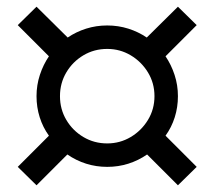

<svg xmlns="http://www.w3.org/2000/svg" viewBox="-20 -664 640 573"><path d="M89 -111 33 -166 126 -259Q108 -284 98.5 -314Q89 -344 89 -377Q89 -410 99 -440.5Q109 -471 126 -496L33 -589L89 -644L182 -552Q207 -569 237 -578.5Q267 -588 300 -588Q333 -588 363 -578.5Q393 -569 418 -552L511 -644L567 -589L474 -496Q491 -471 501 -440.5Q511 -410 511 -377Q511 -344 501.5 -314Q492 -284 474 -259L567 -166L511 -111L419 -203Q393 -185 363 -175.5Q333 -166 300 -166Q267 -166 237 -175.5Q207 -185 181 -203ZM300 -236Q338 -236 370 -255Q402 -274 421.5 -306Q441 -338 441 -377Q441 -416 421.5 -448Q402 -480 370 -499Q338 -518 300 -518Q261 -518 229 -499Q197 -480 178 -448Q159 -416 159 -377Q159 -338 178 -306Q197 -274 229 -255Q261 -236 300 -236Z"/></svg>

Font: Geist Mono
Style: Regular
Weight: 400
Monospace: yes
Designer: Basement.studio, Andrés Briganti, Mateo Zaragoza
Foundry: Basement.studio, Vercel, Andrés Briganti, Guido Ferreyra, Mateo Zaragoza
Version: Version 1.500; ttfautohint (v1.8.4.7-5d5b)